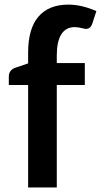

<svg xmlns="http://www.w3.org/2000/svg" viewBox="-20 -830 447 850"><path d="M406.7 -780.8 389.2 -727.5Q381.3 -702.1 361.3 -702.1Q356 -702.1 351.1 -703.6Q325.7 -710 311.5 -710Q271.5 -710 251.5 -678.2Q231.4 -646.5 231.4 -584.5V-550.8H355.5V-453.6H231.4V0H104.5V-453.6H19V-490.2Q19 -504.4 25.4 -513.9Q31.7 -523.4 45.4 -529.3L104.5 -549.3V-596.7Q104.5 -703.6 150.4 -756.6Q196.3 -809.6 282.7 -809.6Q341.3 -809.6 406.7 -780.8Z"/></svg>

Font: Lycee Sans SemiBold
Style: Regular
Weight: 600
Designer: Justin Alvin
Foundry: Alkove Design
Version: Version 1.030